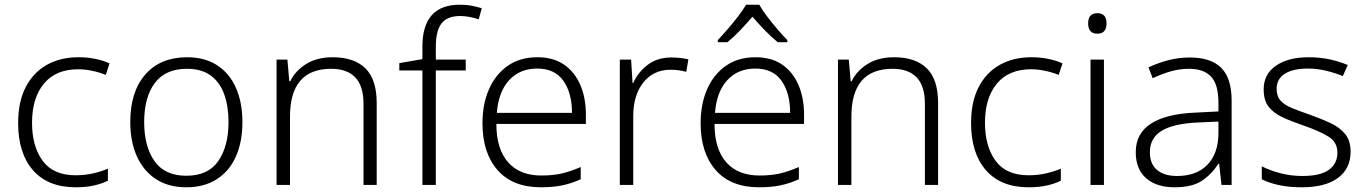

<svg xmlns="http://www.w3.org/2000/svg" viewBox="-20 -785 5799 815"><path d="M301 10Q184 10 120.5 -62Q57 -134 57 -263Q57 -353 89 -415Q121 -477 178.5 -509.5Q236 -542 313 -542Q351 -542 385 -535Q419 -528 445 -516L429 -467Q402 -478 371 -484.5Q340 -491 312 -491Q217 -491 166.5 -430Q116 -369 116 -264Q116 -164 161 -102.5Q206 -41 301 -41Q340 -41 375 -49Q410 -57 438 -69V-18Q412 -5 378.5 2.5Q345 10 301 10Z M1009 -267Q1009 -183 981.5 -121Q954 -59 900.5 -24.5Q847 10 770 10Q696 10 643 -24Q590 -58 561.5 -120.5Q533 -183 533 -267Q533 -396 597 -469Q661 -542 774 -542Q850 -542 902.5 -507.5Q955 -473 982 -411Q1009 -349 1009 -267ZM592 -267Q592 -164 635.5 -101.5Q679 -39 771 -39Q864 -39 907 -102Q950 -165 950 -267Q950 -333 932 -384Q914 -435 875 -464Q836 -493 773 -493Q683 -493 637.5 -433Q592 -373 592 -267Z M1392 -542Q1483 -542 1531 -495Q1579 -448 1579 -348V0H1523V-344Q1523 -420 1488 -456.5Q1453 -493 1386 -493Q1211 -493 1211 -290V0H1154V-532H1200L1208 -440H1212Q1233 -484 1279 -513Q1325 -542 1392 -542Z M1957 -486H1830V0H1773V-486H1675V-517L1773 -534V-587Q1773 -765 1932 -765Q1960 -765 1983 -760.5Q2006 -756 2025 -750L2012 -703Q1994 -709 1973.5 -713Q1953 -717 1933 -717Q1879 -717 1854.5 -686Q1830 -655 1830 -587V-532H1957Z M2261 -542Q2329 -542 2374.5 -510.5Q2420 -479 2443.5 -424Q2467 -369 2467 -298V-259H2087Q2087 -153 2136.5 -96.5Q2186 -40 2278 -40Q2327 -40 2364 -48.5Q2401 -57 2445 -76V-24Q2405 -6 2366 2Q2327 10 2276 10Q2156 10 2092 -63Q2028 -136 2028 -262Q2028 -343 2055.5 -406Q2083 -469 2135 -505.5Q2187 -542 2261 -542ZM2260 -494Q2187 -494 2141.5 -445Q2096 -396 2089 -306H2408Q2408 -390 2371.5 -442Q2335 -494 2260 -494Z M2830 -541Q2869 -541 2902 -533L2893 -480Q2861 -489 2827 -489Q2754 -489 2711 -435Q2668 -381 2668 -292V0H2611V-532H2659L2665 -433H2668Q2688 -478 2729 -509.5Q2770 -541 2830 -541Z M3187 -542Q3255 -542 3300.5 -510.5Q3346 -479 3369.5 -424Q3393 -369 3393 -298V-259H3013Q3013 -153 3062.5 -96.5Q3112 -40 3204 -40Q3253 -40 3290 -48.5Q3327 -57 3371 -76V-24Q3331 -6 3292 2Q3253 10 3202 10Q3082 10 3018 -63Q2954 -136 2954 -262Q2954 -343 2981.5 -406Q3009 -469 3061 -505.5Q3113 -542 3187 -542ZM3186 -494Q3113 -494 3067.5 -445Q3022 -396 3015 -306H3334Q3334 -390 3297.5 -442Q3261 -494 3186 -494ZM3203 -765Q3215 -743 3236 -715.5Q3257 -688 3280 -661Q3303 -634 3322 -615V-606H3281Q3254 -628 3226 -657Q3198 -686 3174 -714Q3150 -686 3122.5 -657Q3095 -628 3068 -606H3027V-615Q3046 -635 3069 -661.5Q3092 -688 3113 -715.5Q3134 -743 3147 -765Z M3775 -542Q3866 -542 3914 -495Q3962 -448 3962 -348V0H3906V-344Q3906 -420 3871 -456.5Q3836 -493 3769 -493Q3594 -493 3594 -290V0H3537V-532H3583L3591 -440H3595Q3616 -484 3662 -513Q3708 -542 3775 -542Z M4346 10Q4229 10 4165.5 -62Q4102 -134 4102 -263Q4102 -353 4134 -415Q4166 -477 4223.5 -509.5Q4281 -542 4358 -542Q4396 -542 4430 -535Q4464 -528 4490 -516L4474 -467Q4447 -478 4416 -484.5Q4385 -491 4357 -491Q4262 -491 4211.5 -430Q4161 -369 4161 -264Q4161 -164 4206 -102.5Q4251 -41 4346 -41Q4385 -41 4420 -49Q4455 -57 4483 -69V-18Q4457 -5 4423.5 2.5Q4390 10 4346 10Z M4638 -729Q4677 -729 4677 -686Q4677 -642 4638 -642Q4599 -642 4599 -686Q4599 -729 4638 -729ZM4666 -532V0H4609V-532Z M5030 -541Q5120 -541 5164 -497Q5208 -453 5208 -358V0H5165L5155 -90H5152Q5123 -45 5081.5 -17.5Q5040 10 4966 10Q4889 10 4845 -28.5Q4801 -67 4801 -139Q4801 -219 4866 -260.5Q4931 -302 5055 -307L5152 -312V-349Q5152 -427 5120.5 -460Q5089 -493 5028 -493Q4987 -493 4949 -482Q4911 -471 4873 -453L4855 -499Q4893 -517 4937.5 -529Q4982 -541 5030 -541ZM5062 -265Q4960 -260 4910.5 -229.5Q4861 -199 4861 -139Q4861 -89 4891.5 -63.5Q4922 -38 4976 -38Q5059 -38 5105 -85.5Q5151 -133 5152 -217V-269Z M5713 -141Q5713 -69 5659 -29.5Q5605 10 5507 10Q5451 10 5408 0.5Q5365 -9 5336 -24V-79Q5371 -61 5416 -49.5Q5461 -38 5508 -38Q5586 -38 5621.5 -64.5Q5657 -91 5657 -137Q5657 -181 5620 -204.5Q5583 -228 5511 -253Q5461 -270 5423.5 -287.5Q5386 -305 5365 -332Q5344 -359 5344 -406Q5344 -470 5396 -506Q5448 -542 5535 -542Q5583 -542 5624.5 -533Q5666 -524 5701 -509L5680 -462Q5649 -475 5610 -484.5Q5571 -494 5532 -494Q5469 -494 5434 -472Q5399 -450 5399 -408Q5399 -376 5416 -357.5Q5433 -339 5465 -326Q5497 -313 5543 -297Q5591 -280 5629 -262Q5667 -244 5690 -216Q5713 -188 5713 -141Z"/></svg>

Font: Noto Sans Lao Light
Style: Regular
Weight: 300
Designer: Monotype Design Team
Foundry: Monotype Imaging Inc.
Version: Version 2.003; ttfautohint (v1.8.4.7-5d5b)